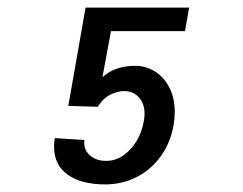

<svg xmlns="http://www.w3.org/2000/svg" viewBox="-20 -520 640 506"><path d="M122.5 -133Q122.5 -145.5 124.5 -156L202.5 -151Q202 -148.5 202 -143Q202 -123 218.2 -109.5Q234.5 -96 259.5 -96Q284 -96 304.8 -110.2Q325.5 -124.5 339.8 -148.2Q354 -172 359 -200.5Q361 -213.5 361 -219.5Q361 -247 346 -263.5Q331 -280 307 -280Q291 -280 271.8 -271Q252.5 -262 237.5 -238.5L160 -241L205.5 -500H478.5L467.5 -438H272.5L250 -316.5Q282.5 -346.5 336 -346.5Q365 -346.5 389 -331.2Q413 -316 426.8 -288.5Q440.5 -261 440.5 -225Q440.5 -208.5 437.5 -190.5Q429.5 -144.5 404.2 -109Q379 -73.5 340.8 -53.8Q302.5 -34 257.5 -34Q194 -34 158.2 -59.8Q122.5 -85.5 122.5 -133Z"/></svg>

Font: JuliaMono Italic
Style: Regular
Weight: 400
Italic angle: -9°
Monospace: yes
Designer: cormullion
Foundry: corm
Version: Version 0.049; ttfautohint (v1.8.4)